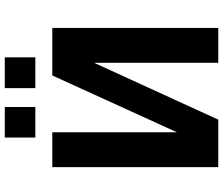

<svg xmlns="http://www.w3.org/2000/svg" viewBox="-85 -849 934 804"><g transform="rotate(-90 382.0 -447.0)"><path d="M208 -766V-894H336V-766ZM415 -766V-894H544V-766ZM84 0V-695H230V-303V-173Q273 -268 354 -445Q435 -622 468 -695H667V0H521V-390V-520L283 0Z"/></g></svg>

Font: Coval
Style: Black
Weight: 1000
Foundry: Context Ltd
Version: Version 001.000